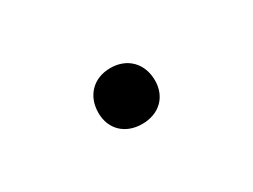

<svg xmlns="http://www.w3.org/2000/svg" viewBox="-29 -593 658 500"><g transform="rotate(-30 300.0 -343.0)"><path d="M300 -259C351 -259 385 -292 385 -341C385 -392 351 -427 300 -427C249 -427 215 -392 215 -341C215 -292 249 -259 300 -259Z"/></g></svg>

Font: JetBrains Mono Medium
Style: Regular
Weight: 436
Monospace: yes
Designer: Philipp Nurullin, Konstantin Bulenkov
Foundry: JetBrains
Version: Version 2.305